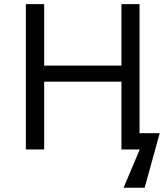

<svg xmlns="http://www.w3.org/2000/svg" viewBox="-20 -717 802 921"><path d="M649.4 -697.3V-78.1H746.1L673.8 183.6H572.8L650.4 0H562.5V-325.2H191.9V0H104V-697.3H191.9V-402.3H562.5V-697.3Z"/></svg>

Font: Lunasima
Style: Regular
Weight: 400
Designer: The DocRepair Project, Monotype Design Team
Foundry: Google
Version: Version 2.009